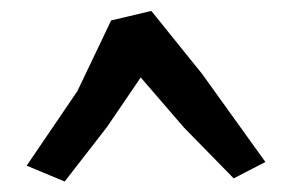

<svg xmlns="http://www.w3.org/2000/svg" viewBox="-20 -737 540 355"><path d="M29.3 -430.7 99.6 -401.4 177.7 -502 240.2 -593.8 320.3 -501 412.1 -407.2 470.7 -437.5 353.5 -600.6 259.8 -716.8 185.5 -699.2 123 -568.4Z"/></svg>

Font: MaokenAssortedSans-Lite
Style: Lite
Weight: 400
Version: Version 1.400